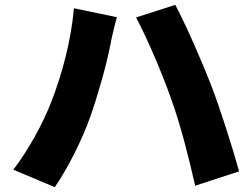

<svg xmlns="http://www.w3.org/2000/svg" viewBox="-20 -756 1040 792"><path d="M192 -337C157 -246 97 -137 35 -56L206 16C256 -56 318 -176 353 -276C384 -364 421 -495 435 -570C439 -593 453 -653 462 -685L285 -722C273 -588 237 -453 192 -337ZM686 -348C725 -239 756 -118 785 10L966 -49C938 -153 885 -316 852 -402C817 -493 746 -656 703 -736L541 -684C583 -607 649 -454 686 -348Z"/></svg>

Font: Noto Sans JP Black
Style: Regular
Weight: 900
Designer: Ryoko NISHIZUKA 西塚涼子 (kana, bopomofo & ideographs); Paul D. Hunt (Latin, Greek & Cyrillic); Sandoll Communications 산돌커뮤니
Foundry: Adobe
Version: Version 2.002;hotconv 1.0.116;makeotfexe 2.5.65601